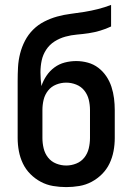

<svg xmlns="http://www.w3.org/2000/svg" viewBox="-20 -755 540 783"><path d="M250 8Q223 8 196.5 3.5Q170 -1 146.5 -13.5Q123 -26 104 -45Q85 -64 73.5 -88Q62 -112 57 -138.5Q52 -165 52 -192V-425Q52 -453 53.5 -481Q55 -509 62 -536.5Q69 -564 82 -589Q95 -614 115 -634Q135 -654 160.5 -667Q186 -680 213 -687.5Q240 -695 268 -698.5Q296 -702 324 -706.5Q352 -711 379.5 -718Q407 -725 433 -735V-647Q412 -637 388.5 -630Q365 -623 341.5 -619.5Q318 -616 294 -614Q270 -612 246.5 -605.5Q223 -599 202.5 -586Q182 -573 168.5 -552.5Q155 -532 150 -508.5Q145 -485 145 -460Q145 -446 146 -432Q147 -418 149 -404Q156 -426 169.5 -446Q183 -466 202 -480Q221 -494 244 -500Q267 -506 291 -506Q315 -506 338.5 -499.5Q362 -493 381 -478.5Q400 -464 413.5 -444Q427 -424 434.5 -401Q442 -378 445 -354Q448 -330 448 -306V-192Q448 -165 443 -138.5Q438 -112 426.5 -88Q415 -64 396 -45Q377 -26 353.5 -13.5Q330 -1 303.5 3.5Q277 8 250 8ZM250 -80Q271 -80 291 -88Q311 -96 324 -112.5Q337 -129 342 -150Q347 -171 347 -192V-306Q347 -328 342 -348.5Q337 -369 324 -385.5Q311 -402 291 -410Q271 -418 250 -418Q229 -418 209 -410Q189 -402 176 -385.5Q163 -369 158 -348.5Q153 -328 153 -306V-192Q153 -171 158 -150Q163 -129 176 -112.5Q189 -96 209 -88Q229 -80 250 -80Z"/></svg>

Font: Iosevka Term Semibold
Style: Regular
Weight: 600
Monospace: yes
Designer: Belleve Invis
Foundry: Belleve Invis
Version: Version 31.4.0